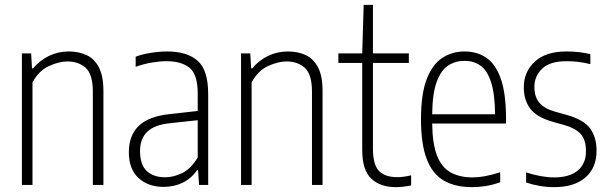

<svg xmlns="http://www.w3.org/2000/svg" viewBox="-20 -760 2502 789"><path d="M70 0V-540.5H108L111.5 -479H116Q143.5 -512 181 -530.2Q218.5 -548.5 263 -548.5Q303 -548.5 335.2 -533.8Q367.5 -519 386.2 -483.5Q405 -448 405 -386V0H361.5V-384Q361.5 -454 332.5 -480.8Q303.5 -507.5 256.5 -507.5Q223 -507.5 181.5 -488.8Q140 -470 113.5 -421.5V0Z M652.5 8Q589 8 549.2 -28.5Q509.5 -65 509.5 -134Q509.5 -204 550.5 -243Q591.5 -282 676.5 -291L792.5 -304V-375Q792.5 -454 759.2 -481.2Q726 -508.5 663.5 -508.5Q637 -508.5 604 -503Q571 -497.5 537.5 -485.5V-527Q565 -537.5 600.5 -543Q636 -548.5 667 -548.5Q748.5 -548.5 792 -510.5Q835.5 -472.5 835.5 -373.5V0H798L794 -60.5H790Q765.5 -26 730.2 -9Q695 8 652.5 8ZM555.5 -139.5Q555.5 -83.5 582.8 -57.5Q610 -31.5 659.5 -31.5Q692.5 -31.5 728.5 -48.8Q764.5 -66 792.5 -113V-266L677 -253.5Q614.5 -247 585 -218.5Q555.5 -190 555.5 -139.5Z M970.5 0V-540.5H1008.5L1012 -479H1016.5Q1044 -512 1081.5 -530.2Q1119 -548.5 1163.5 -548.5Q1203.5 -548.5 1235.8 -533.8Q1268 -519 1286.8 -483.5Q1305.5 -448 1305.5 -386V0H1262V-384Q1262 -454 1233 -480.8Q1204 -507.5 1157 -507.5Q1123.5 -507.5 1082 -488.8Q1040.5 -470 1014 -421.5V0Z M1607 9Q1542.5 9 1505.5 -26Q1468.5 -61 1468.5 -143.5V-501.5H1370.5V-540.5H1468.5L1474.5 -740H1512.5V-540.5H1660V-501.5H1512.5V-150.5Q1512.5 -83.5 1537.2 -57.8Q1562 -32 1612.5 -32Q1637.5 -32 1669.5 -39.5V2Q1655.5 5 1638.8 7Q1622 9 1607 9Z M1919 9Q1851 9 1804.2 -17.8Q1757.5 -44.5 1733.8 -105.8Q1710 -167 1710 -270.5Q1710 -373 1733.2 -434Q1756.5 -495 1797 -521.8Q1837.5 -548.5 1889 -548.5Q1941 -548.5 1979.2 -522.2Q2017.5 -496 2038.5 -435Q2059.5 -374 2059.5 -270V-252.5H1756Q1757 -168.5 1776 -120.2Q1795 -72 1831.8 -51.5Q1868.5 -31 1922.5 -31Q1946 -31 1973 -36Q2000 -41 2035.5 -52V-11Q2002.5 0.5 1974.2 4.8Q1946 9 1919 9ZM1889 -510Q1852 -510 1822.5 -491.2Q1793 -472.5 1775 -424.8Q1757 -377 1756 -290.5H2014.5Q2013.5 -377 1997.2 -424.8Q1981 -472.5 1953.2 -491.2Q1925.5 -510 1889 -510Z M2257.5 9Q2227 9 2198 4Q2169 -1 2142 -10V-51.5Q2205.5 -31 2257.5 -31Q2320 -31 2354 -59Q2388 -87 2388 -139Q2388 -186 2365.8 -209.8Q2343.5 -233.5 2301 -245.5L2253 -259Q2186 -278 2159.2 -313.2Q2132.5 -348.5 2132.5 -401.5Q2132.5 -465 2177.8 -506.8Q2223 -548.5 2307 -548.5Q2335.5 -548.5 2359.2 -545.8Q2383 -543 2406 -537.5V-496.5Q2379 -503 2356.2 -505.8Q2333.5 -508.5 2307.5 -508.5Q2240 -508.5 2208 -477.8Q2176 -447 2176 -403Q2176 -362 2196.5 -337.8Q2217 -313.5 2260 -301.5L2308 -288Q2379.5 -268 2405.5 -231.5Q2431.5 -195 2431.5 -141Q2431.5 -70.5 2385.8 -30.8Q2340 9 2257.5 9Z"/></svg>

Font: Encode Sans Condensed Condensed ExtraLight
Style: Regular
Weight: 200
Width: 3
Designer: Multiple Designers
Foundry: Impallari Type
Version: Version 3.000; ttfautohint (v1.8.3) -l 8 -r 50 -G 200 -x 14 